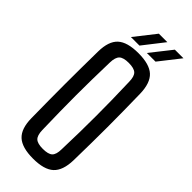

<svg xmlns="http://www.w3.org/2000/svg" viewBox="-307 -1002 1049 1049"><g transform="rotate(45 217.0 -477.5)"><path d="M216 7.5Q130.5 7.5 92.5 -27.5Q54.5 -62.5 53.5 -142.5Q52.5 -216 52 -279.2Q51.5 -342.5 51.5 -402.2Q51.5 -462 52 -524.2Q52.5 -586.5 53.5 -657.5Q54.5 -738 92.5 -772.8Q130.5 -807.5 216 -807.5Q301.5 -807.5 339.2 -772.8Q377 -738 379 -657.5Q380.5 -586 381.2 -523.8Q382 -461.5 382 -401.8Q382 -342 381.2 -279Q380.5 -216 379 -142.5Q377 -62.5 339.2 -27.5Q301.5 7.5 216 7.5ZM216 -68Q257.5 -68 273.8 -83.2Q290 -98.5 290.5 -139Q293 -213.5 294 -276.8Q295 -340 295 -399.8Q295 -459.5 294 -523Q293 -586.5 290.5 -661Q290 -701.5 273.8 -717Q257.5 -732.5 216 -732.5Q175 -732.5 158.8 -717Q142.5 -701.5 141.5 -661Q139.5 -588 138.5 -525.2Q137.5 -462.5 137.5 -402.8Q137.5 -343 138.5 -279Q139.5 -215 141.5 -139Q142.5 -98.5 158.8 -83.2Q175 -68 216 -68ZM124.5 -840.5 219.5 -961.5H285L190.5 -840.5ZM247.5 -840.5 343 -961.5H409.5L314.5 -840.5Z"/></g></svg>

Font: Big Shoulders Text Thin Medium
Style: Regular
Weight: 500
Version: Version 2.002